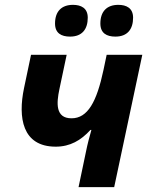

<svg xmlns="http://www.w3.org/2000/svg" viewBox="-20 -772 619 792"><path d="M456 -621C506 -621 529 -652 529 -699C529 -739 501 -752 468 -752C421 -752 394 -725 394 -675C394 -635 420 -621 456 -621ZM269 -621C319 -621 342 -652 342 -699C342 -739 314 -752 281 -752C234 -752 207 -725 207 -675C207 -635 233 -621 269 -621ZM304 0H451L567 -546H420L407 -484C379 -352 342 -284 275 -284C208 -284 213 -347 225 -404L255 -546H108L79 -408C54 -288 71 -167 210 -167C269 -167 314 -193 353 -236H357C349 -208 341 -178 335 -148Z"/></svg>

Font: Noto Sans
Style: Bold Italic
Weight: 700
Italic angle: -12°
Designer: Monotype Design Team
Foundry: Monotype Imaging Inc.
Version: Version 2.013